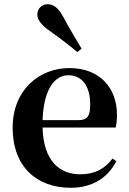

<svg xmlns="http://www.w3.org/2000/svg" viewBox="-20 -875 612 911"><path d="M367 -644C343 -685 317 -726 280 -795C257 -838 234 -855 205 -855C181 -855 157 -836 157 -806C157 -779 179 -754 219 -726C277 -685 312 -657 347 -628ZM316 16C415 16 490 -29 532 -110L514 -123C479 -76 432 -48 361 -48C261 -48 186 -113 182 -270H529C533 -288 535 -306 535 -331C535 -455 456 -552 309 -552C167 -552 40 -449 40 -269C40 -84 154 16 316 16ZM182 -305C187 -452 240 -518 304 -518C368 -518 408 -468 408 -380C408 -326 396 -305 353 -305Z"/></svg>

Font: Source Han Serif CN
Style: Bold
Weight: 700
Designer: Ryoko NISHIZUKA 西塚涼子 (kana & ideographs); Frank Grießhammer (Latin, Greek & Cyrillic); Wenlong ZHANG 张文龙 (bopomofo); San
Foundry: Adobe
Version: Version 2.003;hotconv 1.1.1;makeotfexe 2.6.0